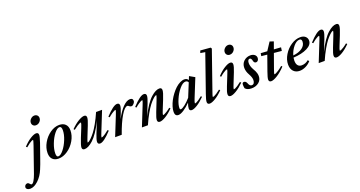

<svg xmlns="http://www.w3.org/2000/svg" viewBox="-211 -1557 4988 2658"><g transform="rotate(-20 2283.0 -228.0)"><path d="M269.5 -529.8Q244.6 -529.8 229 -545.7Q213.4 -561.5 213.4 -585.4Q213.4 -616.2 237.8 -640.4Q262.2 -664.6 292.5 -664.6Q317.9 -664.6 334 -649.2Q350.1 -633.8 350.1 -609.4Q350.1 -578.6 326.4 -554.2Q302.7 -529.8 269.5 -529.8ZM-104.5 269Q-130.9 269 -147 257.8Q-163.1 246.6 -163.1 229Q-163.1 210.4 -150.4 197.3Q-137.7 184.1 -119.6 184.1Q-102.1 184.1 -86.9 204.1Q-76.7 217.8 -66.9 217.8Q-49.3 217.8 -28.8 184.1Q-8.3 150.4 10.7 97.2L141.1 -277.3Q162.1 -339.4 162.1 -349.6Q162.1 -354 158.2 -354Q152.3 -354 140.1 -348.4Q127.9 -342.8 103.5 -326.2Q79.1 -309.6 50.8 -284.7L36.1 -298.3Q91.8 -358.4 145.3 -391.6Q198.7 -424.8 230.5 -424.8Q265.6 -424.8 265.6 -389.2Q265.6 -363.8 238.8 -283.2L167 -78.1Q141.1 -1.5 112.8 65.4Q76.7 154.3 15.1 211.7Q-46.4 269 -104.5 269Z M407.2 11.2Q350.6 11.2 319.1 -20.8Q287.6 -52.7 287.6 -112.3Q287.6 -187.5 329.1 -260.5Q370.6 -333.5 436.5 -379.2Q502.4 -424.8 570.3 -424.8Q628.4 -424.8 660.9 -392.3Q693.4 -359.9 693.4 -301.3Q693.4 -226.6 651.4 -153.6Q609.4 -80.6 542.5 -34.7Q475.6 11.2 407.2 11.2ZM413.1 -19.5Q447.3 -19.5 490.7 -73Q534.2 -126.5 564.7 -202.6Q595.2 -278.8 595.2 -339.4Q595.2 -394.5 564.5 -394.5Q530.3 -394.5 487.8 -341.1Q445.3 -287.6 415.8 -210.2Q386.2 -132.8 386.2 -69.8Q386.2 -19.5 413.1 -19.5Z M789.6 11.2Q754.4 11.2 754.4 -23.9Q754.4 -54.2 793.5 -152.8L845.7 -281.7Q867.2 -334.5 867.2 -350.1Q867.2 -354 863.3 -354Q857.4 -354 845.5 -349.1Q833.5 -344.2 808.1 -328.1Q782.7 -312 752 -287.1L738.8 -301.3Q797.9 -360.8 852.1 -392.8Q906.2 -424.8 938.5 -424.8Q972.7 -424.8 972.7 -389.2Q972.7 -357.4 941.9 -281.7L885.3 -139.6Q859.4 -75.2 859.4 -64Q859.4 -60.1 863.3 -60.1Q867.7 -60.1 880.4 -67.9Q893.1 -75.7 918.2 -100.3Q943.4 -125 971.9 -161.9Q1000.5 -198.7 1038.6 -266.1Q1076.7 -333.5 1113.3 -418H1201.7L1088.9 -136.2Q1064 -75.2 1064 -64Q1064 -60.1 1067.9 -60.1Q1073.7 -60.1 1086.2 -65.4Q1098.6 -70.8 1123.3 -87.4Q1147.9 -104 1176.3 -128.4L1190.9 -115.7Q1073.7 11.2 1019 11.2Q984.4 11.2 984.4 -23.9Q984.4 -54.2 1014.2 -130.4L1083 -302.2Q1041 -214.8 997.6 -151.1Q954.1 -87.4 916.3 -53.5Q878.4 -19.5 847.4 -4.2Q816.4 11.2 789.6 11.2Z M1242.2 0 1353.5 -277.3Q1377.9 -337.9 1377.9 -349.6Q1377.9 -354 1374 -354Q1368.2 -354 1355.7 -348.4Q1343.3 -342.8 1318.6 -326.2Q1293.9 -309.6 1265.6 -284.7L1251 -298.3Q1368.7 -424.8 1422.9 -424.8Q1458.5 -424.8 1458.5 -389.2Q1458.5 -359.4 1428.2 -283.2L1397.9 -208Q1452.6 -311.5 1508.8 -368.2Q1564.9 -424.8 1613.3 -424.8Q1635.7 -424.8 1646 -415.3Q1656.2 -405.8 1656.2 -384.3Q1656.2 -366.2 1638.2 -345.7Q1620.1 -325.2 1604 -325.2Q1582.5 -325.2 1566.9 -340.8Q1558.1 -349.6 1548.3 -349.6Q1508.8 -349.6 1452.4 -255.4Q1396 -161.1 1339.4 0Z M1636.7 0 1747.6 -277.3Q1772 -336.4 1772 -349.1Q1772 -353.5 1768.1 -353.5Q1762.2 -353.5 1750 -348.1Q1737.8 -342.8 1713.1 -326.2Q1688.5 -309.6 1660.2 -284.7L1645.5 -297.9Q1761.7 -424.8 1817.4 -424.8Q1853 -424.8 1853 -389.2Q1853 -359.4 1823.2 -283.2L1755.9 -115.7Q1797.4 -202.1 1840.6 -265.4Q1883.8 -328.6 1921.4 -361.8Q1959 -395 1989.7 -409.9Q2020.5 -424.8 2047.4 -424.8Q2082 -424.8 2082 -389.2Q2082 -355.5 2043.5 -260.7L1991.7 -132.3Q1969.7 -79.1 1969.7 -64.5Q1969.7 -60.5 1973.6 -60.5Q1980 -60.5 1991.7 -65.2Q2003.4 -69.8 2028.8 -85.7Q2054.2 -101.6 2085.4 -127L2098.6 -112.8Q2038.6 -52.2 1985.4 -20.5Q1932.1 11.2 1899.9 11.2Q1864.7 11.2 1864.7 -23.9Q1864.7 -54.7 1895.5 -131.8L1951.7 -273.9Q1977.1 -336.9 1977.1 -349.6Q1977.1 -353.5 1973.1 -353.5Q1968.8 -353.5 1956.5 -346.4Q1944.3 -339.4 1919.7 -315.7Q1895 -292 1866.9 -255.9Q1838.9 -219.7 1800.5 -152.6Q1762.2 -85.4 1725.1 0Z M2172.4 11.2Q2122.1 11.2 2122.1 -49.8Q2122.1 -85 2135 -127.7Q2147.9 -170.4 2169.4 -211.4Q2190.9 -252.4 2220.5 -291.5Q2250 -330.6 2281.7 -359.9Q2313.5 -389.2 2348.6 -407Q2383.8 -424.8 2414.6 -424.8Q2453.1 -424.8 2471.7 -394.5L2492.2 -445.3L2569.8 -401.4L2460.9 -132.3Q2439.9 -81.1 2439.9 -64.9Q2439.9 -60.5 2443.4 -60.5Q2449.2 -60.5 2460.7 -65.2Q2472.2 -69.8 2496.6 -85.7Q2521 -101.6 2551.3 -127L2564 -113.8Q2503.9 -53.2 2451.9 -21.2Q2399.9 10.7 2369.1 10.7Q2335 10.7 2335 -24.4Q2335 -51.8 2354 -104.5Q2304.2 -53.7 2254.9 -21.2Q2205.6 11.2 2172.4 11.2ZM2215.8 -74.7Q2215.8 -52.2 2230.5 -52.2Q2251.5 -52.2 2293.7 -85Q2335.9 -117.7 2378.9 -167.5L2459.5 -365.2Q2446.8 -390.6 2419.4 -390.6Q2377.9 -390.6 2328.6 -331.3Q2279.3 -272 2247.6 -197.3Q2215.8 -122.6 2215.8 -74.7Z M2633.8 11.2Q2598.6 11.2 2598.6 -24.4Q2598.6 -53.7 2626.5 -132.3L2817.4 -679.7L2748 -690.9L2759.8 -725.1L2909.2 -712.9L2919.9 -695.3L2723.6 -132.3Q2703.1 -75.7 2703.1 -64Q2703.1 -60.1 2707 -60.1Q2712.9 -60.1 2725.1 -64.9Q2737.3 -69.8 2762.7 -85.9Q2788.1 -102.1 2818.8 -127L2831.5 -112.8Q2772.5 -52.7 2719.2 -20.8Q2666 11.2 2633.8 11.2Z M3125.5 -529.8Q3101.1 -529.8 3085.4 -545.7Q3069.8 -561.5 3069.8 -585.4Q3069.8 -616.2 3094 -640.4Q3118.2 -664.6 3148.4 -664.6Q3174.3 -664.6 3190.2 -649.2Q3206.1 -633.8 3206.1 -609.4Q3206.1 -578.6 3182.6 -554.2Q3159.2 -529.8 3125.5 -529.8ZM2941.9 11.2Q2906.7 11.2 2906.7 -24.4Q2906.7 -58.1 2937.5 -132.3L2995.6 -277.3Q3020.5 -338.4 3020.5 -349.1Q3020.5 -353.5 3016.6 -353.5Q3010.7 -353.5 2998.3 -348.1Q2985.8 -342.8 2961.2 -326.2Q2936.5 -309.6 2908.2 -284.7L2893.6 -297.9Q2949.7 -358.4 3003.7 -391.6Q3057.6 -424.8 3088.9 -424.8Q3124.5 -424.8 3124.5 -389.2Q3124.5 -357.9 3094.7 -283.2L3034.7 -132.3Q3012.2 -77.6 3012.2 -64.5Q3012.2 -60.5 3015.6 -60.5Q3022 -60.5 3033.7 -65.2Q3045.4 -69.8 3070.8 -85.9Q3096.2 -102.1 3127.4 -127.4L3140.6 -112.8Q3080.6 -52.7 3027.1 -20.8Q2973.6 11.2 2941.9 11.2Z M3157.7 -23.9Q3152.3 -47.4 3152.3 -77.6Q3152.3 -109.4 3178.2 -109.4Q3207.5 -109.4 3221.2 -71.8Q3237.3 -28.8 3266.6 -28.8Q3289.1 -28.8 3300.3 -46.6Q3311.5 -64.5 3311.5 -91.3Q3311.5 -128.9 3281.7 -182.1Q3250 -237.3 3250 -289.6Q3250 -350.6 3290.5 -387.7Q3331.1 -424.8 3387.2 -424.8Q3424.3 -424.8 3448.2 -406.2Q3472.2 -387.7 3472.2 -357.4Q3472.2 -336.9 3460.9 -321.8Q3449.7 -306.6 3431.6 -306.6Q3401.4 -306.6 3394.5 -344.7Q3391.6 -361.3 3383.3 -373Q3375 -384.8 3362.8 -384.8Q3347.7 -384.8 3339.1 -369.6Q3330.6 -354.5 3330.6 -330.1Q3330.6 -284.2 3360.8 -230.5Q3374.5 -206.5 3381.3 -192.9Q3388.2 -179.2 3394.3 -158Q3400.4 -136.7 3400.4 -115.7Q3400.4 -58.6 3357.7 -23.7Q3314.9 11.2 3251 11.2Q3187 11.2 3157.7 -23.9Z M3540 11.2Q3504.9 11.2 3504.9 -24.4Q3504.9 -51.3 3533.7 -132.3L3612.3 -353.5L3526.9 -362.3L3533.7 -403.8L3627.9 -397.5L3628.4 -397.9L3704.1 -513.7L3760.3 -495.1L3722.7 -390.6L3826.2 -383.8L3818.8 -333L3706.1 -344.2L3631.8 -136.2Q3611.3 -78.6 3611.3 -67.4Q3611.3 -63.5 3615.2 -63.5Q3621.6 -63.5 3634.8 -68.8Q3647.9 -74.2 3676.5 -93Q3705.1 -111.8 3739.7 -141.1L3752.4 -127Q3688 -59.6 3630.4 -24.2Q3572.8 11.2 3540 11.2Z M3960 11.2Q3903.3 11.2 3869.4 -24.9Q3835.4 -61 3835.4 -124.5Q3835.4 -195.8 3877.7 -266.1Q3919.9 -336.4 3986.8 -380.6Q4053.7 -424.8 4121.6 -424.8Q4169.4 -424.8 4196.3 -400.6Q4223.1 -376.5 4223.1 -340.3Q4223.1 -276.9 4144 -237.1Q4064.9 -197.3 3939.5 -190.4Q3935.5 -166 3935.5 -146Q3935.5 -98.6 3955.6 -75Q3975.6 -51.3 4010.7 -51.3Q4066.9 -51.3 4111.8 -89.8L4127.4 -70.8Q4095.7 -33.7 4050.3 -11.2Q4004.9 11.2 3960 11.2ZM4100.6 -396.5Q4056.6 -396.5 4011.7 -343.3Q3966.8 -290 3946.8 -219.7Q4032.2 -228.5 4082.5 -266.1Q4132.8 -303.7 4132.8 -358.4Q4132.8 -376.5 4125.2 -386.7Q4117.7 -397 4100.6 -396.5Z M4241.2 0 4352.1 -277.3Q4376.5 -336.4 4376.5 -349.1Q4376.5 -353.5 4372.6 -353.5Q4366.7 -353.5 4354.5 -348.1Q4342.3 -342.8 4317.6 -326.2Q4293 -309.6 4264.6 -284.7L4250 -297.9Q4366.2 -424.8 4421.9 -424.8Q4457.5 -424.8 4457.5 -389.2Q4457.5 -359.4 4427.7 -283.2L4360.4 -115.7Q4401.9 -202.1 4445.1 -265.4Q4488.3 -328.6 4525.9 -361.8Q4563.5 -395 4594.2 -409.9Q4625 -424.8 4651.9 -424.8Q4686.5 -424.8 4686.5 -389.2Q4686.5 -355.5 4647.9 -260.7L4596.2 -132.3Q4574.2 -79.1 4574.2 -64.5Q4574.2 -60.5 4578.1 -60.5Q4584.5 -60.5 4596.2 -65.2Q4607.9 -69.8 4633.3 -85.7Q4658.7 -101.6 4689.9 -127L4703.1 -112.8Q4643.1 -52.2 4589.8 -20.5Q4536.6 11.2 4504.4 11.2Q4469.2 11.2 4469.2 -23.9Q4469.2 -54.7 4500 -131.8L4556.2 -273.9Q4581.5 -336.9 4581.5 -349.6Q4581.5 -353.5 4577.6 -353.5Q4573.2 -353.5 4561 -346.4Q4548.8 -339.4 4524.2 -315.7Q4499.5 -292 4471.4 -255.9Q4443.4 -219.7 4405 -152.6Q4366.7 -85.4 4329.6 0Z"/></g></svg>

Font: Elstob 18pt SemiBold
Style: Italic
Weight: 600
Italic angle: -20°
Designer: Peter S. Baker
Version: Version 1.015